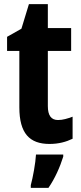

<svg xmlns="http://www.w3.org/2000/svg" viewBox="-20 -682 388 923"><path d="M259 -105C226 -105 210 -127 210 -172V-437H322V-547H210V-662H119L83 -544L14 -505V-437H73V-166C73 -41 122 10 218 10C262 10 298 0 329 -15V-121C305 -112 282 -105 259 -105ZM284 71V61H153C151 101 138 172 128 208V221H213C244 176 268 122 284 71Z"/></svg>

Font: Noto Sans Lao Looped Condensed
Style: Bold
Weight: 700
Width: 3
Designer: Mark Frömberg, Ben Mitchell
Foundry: The Fontpad Ltd
Version: Version 1.002